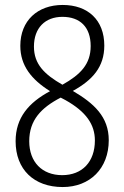

<svg xmlns="http://www.w3.org/2000/svg" viewBox="-20 -744 501 775"><path d="M233 11C343 11 419 -64 419 -178C419 -273 359 -327 274 -377C354 -421 401 -474 401 -560C401 -663 335 -724 233 -724C132 -724 62 -661 62 -559C62 -479 107 -423 182 -376C96 -330 43 -269 43 -174C43 -60 117 11 233 11ZM232 -402C159 -444 117 -485 117 -556C117 -631 162 -676 232 -676C303 -676 346 -635 346 -558C346 -485 305 -443 232 -402ZM231 -37C150 -37 98 -90 98 -174C98 -259 146 -309 225 -350L244 -340C328 -293 363 -241 363 -177C363 -91 312 -37 231 -37Z"/></svg>

Font: Noto Sans Malayalam Condensed Light
Style: Regular
Weight: 300
Width: 3
Designer: Jelle Bosma - Monotype Design Team
Foundry: Monotype Imaging Inc.
Version: Version 2.104